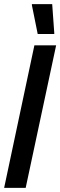

<svg xmlns="http://www.w3.org/2000/svg" viewBox="-30 -907 291 927"><path d="M-10 0 136 -688H241L94 0ZM152 -743 124 -882V-887H222L232 -748V-743Z"/></svg>

Font: Saira Ultra Condensed
Style: Bold Italic
Weight: 700
Width: 1
Italic angle: -12°
Designer: Hector Gatti with collaboration of the Omnibus-Type team
Foundry: Omnibus-Type
Version: Version 1.001; ttfautohint (v1.8)